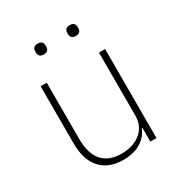

<svg xmlns="http://www.w3.org/2000/svg" viewBox="-167 -818 894 949"><g transform="rotate(-30 279.5 -343.0)"><path d="M184 -636C205 -636 213 -648 213 -663V-671C213 -686 205 -698 184 -698C162 -698 154 -686 154 -671V-663C154 -648 162 -636 184 -636ZM366 -636C388 -636 396 -648 396 -663V-671C396 -686 388 -698 366 -698C345 -698 337 -686 337 -671V-663C337 -648 345 -636 366 -636ZM424 0H459V-508H424V-148C424 -60 351 -19 273 -19C179 -19 126 -72 126 -188V-508H91V-182C91 -56 154 12 265 12C355 12 402 -32 420 -78H424Z"/></g></svg>

Font: IBM Plex Devanagari ExtraLight
Style: Regular
Weight: 200
Designer: Mike Abbink, Paul van der Laan, Pieter van Rosmalen, Erin McLaughlin
Foundry: Bold Monday
Version: Version 1.0